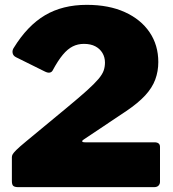

<svg xmlns="http://www.w3.org/2000/svg" viewBox="-20 -772 713 792"><path d="M256 -328Q308 -371 339 -399Q370 -427 386 -446Q402 -465 407.5 -480.5Q413 -496 413 -514Q413 -536 402.5 -553.5Q392 -571 373 -581Q354 -591 326 -591Q301 -591 280 -580.5Q259 -570 239 -546Q219 -522 197 -481Q193 -474 185 -472.5Q177 -471 165 -477L46 -536Q34 -542 32 -553.5Q30 -565 37 -575Q93 -666 165.5 -709Q238 -752 338 -752Q429 -752 495 -722Q561 -692 597 -639Q633 -586 633 -516Q633 -478 620.5 -444Q608 -410 579 -378.5Q550 -347 501 -314L326 -197Q319 -193 319 -189Q319 -185 332 -185H617Q640 -185 640 -166V-22Q640 -13 634 -6.5Q628 0 615 0H56Q41 0 35 -5Q29 -10 29 -25V-124Q29 -129 32 -135Q35 -141 47.5 -153.5Q60 -166 88 -189Z"/></svg>

Font: Libre Franklin Black
Style: Regular
Weight: 900
Designer: Pablo Impallari, Rodrigo Fuenzalida, Nhung Nguyen
Foundry: Impallari Type
Version: Version 3.000